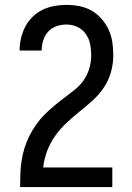

<svg xmlns="http://www.w3.org/2000/svg" viewBox="-20 -763 540 783"><path d="M62 0V-1Q62 -28 63 -54.5Q64 -81 68 -107.5Q72 -134 80 -159.5Q88 -185 100 -209Q112 -233 127.5 -255Q143 -277 162 -296Q181 -315 201.5 -332Q222 -349 243.5 -365Q265 -381 286 -398Q307 -415 322 -437Q337 -459 344.5 -485Q352 -511 352 -538Q352 -561 347.5 -583.5Q343 -606 329.5 -625Q316 -644 295 -653.5Q274 -663 251 -663Q230 -663 210 -656Q190 -649 176.5 -634Q163 -619 156.5 -599Q150 -579 150 -558Q150 -558 150 -557.5Q150 -557 150 -557H60Q60 -557 60 -558Q60 -559 60 -559Q60 -584 66 -608.5Q72 -633 83.5 -655Q95 -677 113 -694.5Q131 -712 153.5 -723Q176 -734 201 -738.5Q226 -743 251 -743Q277 -743 303.5 -738Q330 -733 353 -720Q376 -707 394 -686.5Q412 -666 423 -642Q434 -618 438 -591.5Q442 -565 442 -538Q442 -503 432.5 -469Q423 -435 403.5 -406Q384 -377 358 -353.5Q332 -330 304.5 -308Q277 -286 251.5 -262Q226 -238 205.5 -209.5Q185 -181 172.5 -148Q160 -115 156 -80H438V0Z"/></svg>

Font: iosevka_custom_sans_ss08 Md
Style: Regular
Weight: 500
Designer: Belleve Invis
Foundry: Belleve Invis
Version: Version 10.3.0; ttfautohint (v1.8.3)